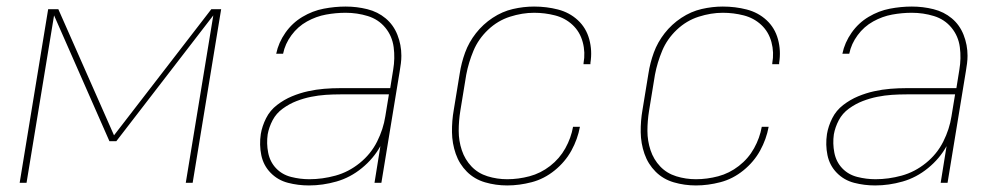

<svg xmlns="http://www.w3.org/2000/svg" viewBox="-20 -558 3064 586"><path d="M40 0H61L145 -511L314 -127H335L631 -511L547 0H568L655 -530H625L328 -145L158 -530H127Z M923 8Q965 8 1007 -4Q1049 -16 1084.5 -45Q1120 -74 1141 -112L1123 0H1144L1200 -341Q1202 -353 1203.5 -364.5Q1205 -376 1205 -388Q1205 -421 1193 -451.5Q1181 -482 1157 -502Q1133 -522 1101 -530Q1069 -538 1035 -538Q1002 -538 968 -531.5Q934 -525 903 -506.5Q872 -488 851 -458Q830 -428 823 -394H844Q850 -424 869.5 -450.5Q889 -477 917 -492.5Q945 -508 975 -513.5Q1005 -519 1035 -519Q1070 -519 1102.5 -509Q1135 -499 1156 -473.5Q1177 -448 1181.5 -414Q1186 -380 1180 -345L1171 -289H1019Q994 -289 969.5 -287Q945 -285 920 -279.5Q895 -274 871 -264Q847 -254 825.5 -237.5Q804 -221 792 -197Q780 -173 776 -149Q771 -116 777.5 -84.5Q784 -53 806 -30.5Q828 -8 859 0Q890 8 923 8ZM924 -11Q896 -11 868.5 -18Q841 -25 822.5 -44.5Q804 -64 798.5 -92Q793 -120 797 -148Q801 -170 812 -191Q823 -212 843 -226.5Q863 -241 885 -249.5Q907 -258 929.5 -262.5Q952 -267 974 -268.5Q996 -270 1019 -270H1167L1156 -203Q1150 -164 1131 -126Q1112 -88 1078 -60.5Q1044 -33 1004 -22Q964 -11 924 -11Z M1528 8Q1565 8 1603 -2Q1641 -12 1673 -38Q1705 -64 1724 -98.5Q1743 -133 1750 -171H1729Q1723 -137 1705.5 -105.5Q1688 -74 1659 -51.5Q1630 -29 1596 -20Q1562 -11 1528 -11Q1497 -11 1468 -20Q1439 -29 1419 -50Q1399 -71 1389.5 -99.5Q1380 -128 1380 -158.5Q1380 -189 1385 -220L1403 -330Q1410 -367 1425 -403Q1440 -439 1469.5 -467Q1499 -495 1536.5 -507Q1574 -519 1610 -519Q1643 -519 1674 -511Q1705 -503 1727.5 -482Q1750 -461 1758.5 -429.5Q1767 -398 1761 -365V-362H1782V-366Q1788 -403 1778.5 -438Q1769 -473 1743.5 -496.5Q1718 -520 1683 -529Q1648 -538 1610 -538Q1578 -538 1545.5 -530.5Q1513 -523 1483.5 -503.5Q1454 -484 1432.5 -456.5Q1411 -429 1399.5 -397.5Q1388 -366 1383 -333L1365 -223Q1359 -189 1359.5 -154.5Q1360 -120 1371 -88.5Q1382 -57 1405 -34Q1428 -11 1460.5 -1.5Q1493 8 1528 8Z M2104 8Q2141 8 2179 -2Q2217 -12 2249 -38Q2281 -64 2300 -98.5Q2319 -133 2326 -171H2305Q2299 -137 2281.5 -105.5Q2264 -74 2235 -51.5Q2206 -29 2172 -20Q2138 -11 2104 -11Q2073 -11 2044 -20Q2015 -29 1995 -50Q1975 -71 1965.5 -99.5Q1956 -128 1956 -158.5Q1956 -189 1961 -220L1979 -330Q1986 -367 2001 -403Q2016 -439 2045.5 -467Q2075 -495 2112.5 -507Q2150 -519 2186 -519Q2219 -519 2250 -511Q2281 -503 2303.5 -482Q2326 -461 2334.5 -429.5Q2343 -398 2337 -365V-362H2358V-366Q2364 -403 2354.5 -438Q2345 -473 2319.5 -496.5Q2294 -520 2259 -529Q2224 -538 2186 -538Q2154 -538 2121.5 -530.5Q2089 -523 2059.5 -503.5Q2030 -484 2008.5 -456.5Q1987 -429 1975.5 -397.5Q1964 -366 1959 -333L1941 -223Q1935 -189 1935.5 -154.5Q1936 -120 1947 -88.5Q1958 -57 1981 -34Q2004 -11 2036.5 -1.5Q2069 8 2104 8Z M2651 8Q2693 8 2735 -4Q2777 -16 2812.5 -45Q2848 -74 2869 -112L2851 0H2872L2928 -341Q2930 -353 2931.5 -364.5Q2933 -376 2933 -388Q2933 -421 2921 -451.5Q2909 -482 2885 -502Q2861 -522 2829 -530Q2797 -538 2763 -538Q2730 -538 2696 -531.5Q2662 -525 2631 -506.5Q2600 -488 2579 -458Q2558 -428 2551 -394H2572Q2578 -424 2597.5 -450.5Q2617 -477 2645 -492.5Q2673 -508 2703 -513.5Q2733 -519 2763 -519Q2798 -519 2830.5 -509Q2863 -499 2884 -473.5Q2905 -448 2909.5 -414Q2914 -380 2908 -345L2899 -289H2747Q2722 -289 2697.5 -287Q2673 -285 2648 -279.5Q2623 -274 2599 -264Q2575 -254 2553.5 -237.5Q2532 -221 2520 -197Q2508 -173 2504 -149Q2499 -116 2505.5 -84.5Q2512 -53 2534 -30.5Q2556 -8 2587 0Q2618 8 2651 8ZM2652 -11Q2624 -11 2596.5 -18Q2569 -25 2550.5 -44.5Q2532 -64 2526.5 -92Q2521 -120 2525 -148Q2529 -170 2540 -191Q2551 -212 2571 -226.5Q2591 -241 2613 -249.5Q2635 -258 2657.5 -262.5Q2680 -267 2702 -268.5Q2724 -270 2747 -270H2895L2884 -203Q2878 -164 2859 -126Q2840 -88 2806 -60.5Q2772 -33 2732 -22Q2692 -11 2652 -11Z"/></svg>

Font: Iosevka Sparkle Thin Oblique
Style: Regular
Weight: 100
Italic angle: -9°
Designer: Belleve Invis
Foundry: Belleve Invis
Version: Version 4.5.0; ttfautohint (v1.8.3)